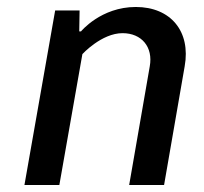

<svg xmlns="http://www.w3.org/2000/svg" viewBox="-20 -530 585 550"><path d="M331 -435C386 -435 419 -395 409 -340L350 0H450L509 -340C527 -440 469 -510 369 -510C269 -510 212 -440 212 -440H207L208 -500H138L50 0H150L216 -375C216 -375 271 -435 331 -435Z"/></svg>

Font: Scada
Style: Italic
Weight: 400
Designer: Jovanny Lemonad
Foundry: Jovanny Lemonad
Version: Version 3.005